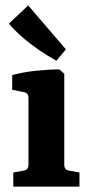

<svg xmlns="http://www.w3.org/2000/svg" viewBox="-20 -688 331 708"><path d="M217 -80Q217 -62 234 -59L273 -52V0H29V-52L68 -59Q85 -62 85 -80V-327Q85 -345 69 -348L25 -357V-411Q64 -422 112 -427Q160 -432 199 -432L217 -416ZM223 -506 188 -464Q152 -484 119 -507Q86 -530 59 -554Q32 -578 13 -601L84 -668Z"/></svg>

Font: Yrsa
Style: Bold
Weight: 700
Version: Version 2.004